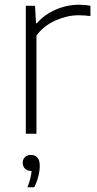

<svg xmlns="http://www.w3.org/2000/svg" viewBox="-20 -565 410 811"><path d="M89 -540.5H128L132 -467H136Q167.5 -503.5 215.2 -524.2Q263 -545 312.5 -545Q340 -545 362 -540.5V-497Q339.5 -500.5 311.5 -500.5Q264.5 -500.5 215 -478.8Q165.5 -457 134 -415V0H89ZM148 135.5Q148 155.5 142 179.5Q136 203.5 124.5 226H96Q111 187.5 113.5 157H112Q95.5 157 85.8 147.5Q76 138 76 122.5Q76 108 85.2 98.8Q94.5 89.5 110 89.5Q128.5 89.5 138.2 101Q148 112.5 148 135.5Z"/></svg>

Font: Encode Sans Semi Expanded ExLight
Style: Regular
Weight: 275
Width: 6
Designer: Multiple Designers
Foundry: Impallari Type
Version: Version 2.000